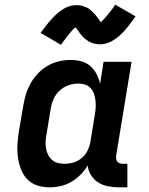

<svg xmlns="http://www.w3.org/2000/svg" viewBox="-20 -795 640 823"><path d="M192 8Q164 8 138.5 -0.5Q113 -9 95.5 -28Q78 -47 69 -72Q60 -97 56.5 -123.5Q53 -150 55 -177.5Q57 -205 61 -233L80 -343Q84 -368 91.5 -392Q99 -416 112 -439Q125 -462 144 -481.5Q163 -501 186 -514Q209 -527 234 -532.5Q259 -538 284 -538Q307 -538 329 -532Q351 -526 367.5 -511.5Q384 -497 394 -477.5Q404 -458 409 -436L424 -530H544L478 -129Q477 -121 478 -114Q479 -107 483 -102Q487 -97 493.5 -95Q500 -93 508 -93H526V8H491Q467 8 443.5 3.5Q420 -1 401.5 -12.5Q383 -24 370.5 -43.5Q358 -63 356 -86Q343 -64 325 -46Q307 -28 285.5 -15.5Q264 -3 240 2.5Q216 8 192 8ZM257 -93Q277 -93 296.5 -99Q316 -105 332 -119Q348 -133 356.5 -152Q365 -171 368 -190L386 -300Q389 -316 390 -331.5Q391 -347 389.5 -362Q388 -377 383.5 -391Q379 -405 369.5 -416Q360 -427 346 -432Q332 -437 317 -437Q295 -437 273.5 -429.5Q252 -422 235 -406Q218 -390 209 -369Q200 -348 197 -327L179 -217Q176 -202 175.5 -187Q175 -172 177.5 -158Q180 -144 186.5 -131Q193 -118 203.5 -109Q214 -100 228 -96.5Q242 -93 257 -93ZM241 -603 154 -654Q164 -667 172.5 -678.5Q181 -690 189 -699.5Q197 -709 205 -717.5Q213 -726 220.5 -733Q228 -740 239 -748Q250 -756 260.5 -761.5Q271 -767 283.5 -770Q296 -773 307 -773Q313 -773 319 -772.5Q325 -772 330.5 -770.5Q336 -769 341.5 -767Q347 -765 352.5 -762.5Q358 -760 361.5 -757.5Q365 -755 370 -750.5Q375 -746 379.5 -741.5Q384 -737 387.5 -733Q391 -729 394 -725Q397 -721 399.5 -717.5Q402 -714 405.5 -709Q409 -704 412 -700Q420 -707 426 -713.5Q432 -720 439.5 -729Q447 -738 456 -749.5Q465 -761 474 -775L561 -725Q552 -712 543.5 -700.5Q535 -689 527 -679Q519 -669 511 -660.5Q503 -652 495.5 -645Q488 -638 477 -630Q466 -622 455 -616.5Q444 -611 432 -608Q420 -605 408 -605Q402 -605 396 -606Q390 -607 384.5 -608Q379 -609 373.5 -611Q368 -613 363 -616Q358 -619 354.5 -621.5Q351 -624 345.5 -628Q340 -632 336 -636.5Q332 -641 328.5 -645Q325 -649 322 -653Q319 -657 316.5 -661Q314 -665 310 -670Q306 -675 304 -678Q296 -672 289.5 -665Q283 -658 276 -649Q269 -640 260 -628.5Q251 -617 241 -603Z"/></svg>

Font: Iosevka Curly Slab Extended
Style: Bold Italic
Weight: 700
Width: 7
Italic angle: -9°
Monospace: yes
Designer: Belleve Invis
Foundry: Belleve Invis
Version: Version 11.0.0; ttfautohint (v1.8.3)